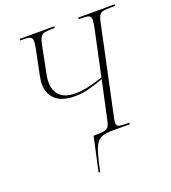

<svg xmlns="http://www.w3.org/2000/svg" viewBox="-162 -834 1037 1163"><g transform="rotate(-20 356.5 -252.0)"><path d="M272 210 320 -10H337Q372 -10 390 -14Q408 -18 416.5 -30.5Q425 -43 430 -69L483 -315Q441 -300 394 -286.5Q347 -273 297 -273Q217 -273 174.5 -309Q132 -345 132 -411Q132 -425 134.5 -440.5Q137 -456 140 -472L171 -623Q177 -654 177 -671Q177 -692 164 -698Q151 -704 110 -704H99L100 -714H323L321 -704H311Q275 -704 256.5 -699.5Q238 -695 230 -681Q222 -667 216 -641L181 -465Q178 -453 176 -438Q174 -423 174 -408Q174 -352 206.5 -320Q239 -288 308 -288Q334 -288 374.5 -295Q415 -302 485 -325L549 -625Q555 -655 555 -672Q555 -692 542 -698Q529 -704 489 -704H476L478 -714H713L711 -704H687Q652 -704 635 -700.5Q618 -697 610 -685Q602 -673 596 -647L473 -68Q469 -51 469 -38Q469 -18 484.5 -14Q500 -10 539 -10H551L549 0H441Q403 0 378.5 6.5Q354 13 338 34Q322 55 309.5 97Q297 139 282 210Z"/></g></svg>

Font: Noto Serif Display SemiCondensed ExtraLight
Style: Italic
Weight: 200
Width: 4
Italic angle: -12°
Designer: Monotype Design Team
Foundry: Monotype Imaging Inc.
Version: Version 2.009